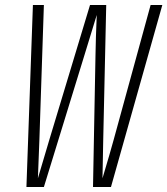

<svg xmlns="http://www.w3.org/2000/svg" viewBox="-20 -750 671 770"><path d="M86 0 112 -730H156L138 -190L132 -35L178 -190L341 -730H406L394 -190L391 -35Q423 -142 436 -190L584 -730H631L425 0H353L363 -530Q364 -596 368 -690L319 -530L156 0Z"/></svg>

Font: JetBrains Mono Extra Light
Style: Italic
Weight: 200
Italic angle: -9°
Monospace: yes
Designer: Philipp Nurullin, Konstantin Bulenkov
Foundry: JetBrains
Version: 2.002